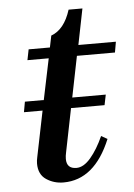

<svg xmlns="http://www.w3.org/2000/svg" viewBox="-49 -671 500 719"><g transform="rotate(-5 201.0 -311.5)"><path d="M252 -458 221 -304H347L339 -265H213L180 -101Q177 -88 177 -77Q177 -40 214 -40Q241 -40 267.5 -71Q294 -102 316 -151L339 -138Q278 10 161 10Q125 10 96.5 -9Q68 -28 68 -69Q68 -80 71 -93L106 -265H36L43 -304H114L146 -458H66L74 -498H154L163 -542Q213 -560 236 -633H288L261 -498H402L395 -458Z"/></g></svg>

Font: Trirong Medium
Style: Italic
Weight: 500
Italic angle: -12°
Designer: Katatrad Team
Foundry: CadsonDemak
Version: Version 1.001